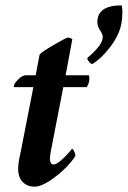

<svg xmlns="http://www.w3.org/2000/svg" viewBox="-20 -699 483 727"><path d="M310.5 -478.5Q310.5 -480 325.2 -492.4Q339.8 -504.9 354.5 -523.7Q369.1 -542.5 369.1 -559.6Q369.1 -568.8 358.9 -584.5Q348.6 -600.1 348.6 -615.2Q348.6 -678.7 440.4 -678.7Q443.4 -669.9 443.4 -652.3Q443.4 -628.9 439.5 -609.4Q431.2 -565.4 397.2 -521Q363.3 -476.6 330.1 -457H328.1Q323.7 -457 317.1 -465.1Q310.5 -473.1 310.5 -478.5ZM115.2 -414.1 129.9 -492.2Q137.2 -502 184.1 -529.3Q231 -556.6 237.3 -556.6Q246.1 -556.6 253.9 -550.8L228.5 -414.1H314.5Q318.4 -414.1 318.4 -402.3Q318.4 -384.8 308.6 -369.1H219.7L172.9 -128.9Q168.9 -105.5 168.9 -96.7Q168.9 -88.9 172.4 -82.5Q175.8 -76.2 182.6 -76.2Q196.3 -76.2 221.9 -101.6Q247.6 -127 252 -135.7Q256.3 -135.7 261 -125.5Q265.6 -115.2 265.6 -109.4Q256.3 -92.3 230.5 -65.4Q204.6 -38.6 169.7 -15.4Q134.8 7.8 110.4 7.8Q84 7.8 66.4 -9.3Q48.8 -26.4 48.8 -61.5Q48.8 -82 57.6 -120.1L106.4 -369.1H34.2Q32.2 -369.1 32.2 -372.1Q32.2 -380.9 48.1 -397.5Q64 -414.1 79.1 -414.1Z"/></svg>

Font: Amiri
Style: Bold Slanted
Weight: 700
Italic angle: 9°
Designer: Khaled Hosny
Version: Version 000.107